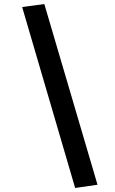

<svg xmlns="http://www.w3.org/2000/svg" viewBox="-20 -810 570 953"><path d="M353 123 464 107 200 -790 90 -775Z"/></svg>

Font: Geom SemiBold
Style: Bold Italic
Weight: 600
Italic angle: -10°
Version: Version 1.102